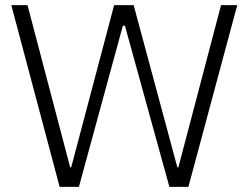

<svg xmlns="http://www.w3.org/2000/svg" viewBox="-20 -727 967 747"><path d="M24 -707H87L253 -76H257L424 -707H500L670 -76H674L840 -707H903L713 0H639L466 -627H458L287 0H212Z"/></svg>

Font: 42dot Sans Light Light
Style: Regular
Weight: 300
Version: Version 1.000